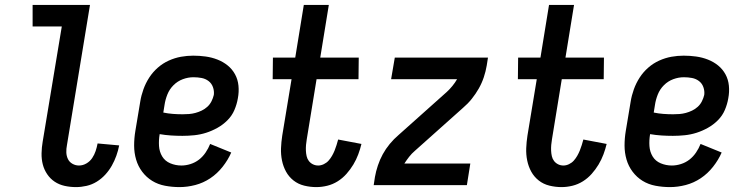

<svg xmlns="http://www.w3.org/2000/svg" viewBox="-20 -755 3040 783"><path d="M290 8Q266 8 243.5 3Q221 -2 203 -14Q185 -26 172.5 -44.5Q160 -63 154.5 -84.5Q149 -106 149.5 -130Q150 -154 154 -177L232 -647H113V-735H347L253 -163Q250 -148 250.5 -133.5Q251 -119 257 -106.5Q263 -94 275.5 -87Q288 -80 302 -80Q318 -80 332.5 -88.5Q347 -97 356 -110.5Q365 -124 370 -139Q375 -154 378 -170L466 -162Q462 -141 454.5 -120Q447 -99 436 -79.5Q425 -60 409.5 -43Q394 -26 374.5 -14Q355 -2 333 3Q311 8 290 8Z M712 8Q682 8 653 2.5Q624 -3 600.5 -17.5Q577 -32 560 -54.5Q543 -77 535 -104.5Q527 -132 527 -161.5Q527 -191 532 -221L552 -341Q556 -366 565 -391Q574 -416 588.5 -438.5Q603 -461 623.5 -479Q644 -497 668.5 -508Q693 -519 718 -523.5Q743 -528 768 -528Q794 -528 819 -524.5Q844 -521 867 -512Q890 -503 908.5 -488Q927 -473 938.5 -452Q950 -431 952.5 -405.5Q955 -380 950 -354Q946 -330 936 -306.5Q926 -283 907.5 -264.5Q889 -246 866.5 -233.5Q844 -221 820.5 -213.5Q797 -206 772.5 -203.5Q748 -201 724 -201Q701 -201 677.5 -202.5Q654 -204 631 -208V-207Q627 -183 628.5 -159.5Q630 -136 641.5 -117Q653 -98 674.5 -89Q696 -80 720 -80Q738 -80 757 -86Q776 -92 791.5 -104Q807 -116 818.5 -133Q830 -150 837 -168L923 -133Q910 -103 888 -75Q866 -47 837.5 -28Q809 -9 776.5 -0.5Q744 8 712 8ZM725 -289Q738 -289 751 -290Q764 -291 777 -294.5Q790 -298 802.5 -304Q815 -310 825.5 -319.5Q836 -329 842.5 -342Q849 -355 852 -368Q854 -384 848.5 -399.5Q843 -415 830.5 -424.5Q818 -434 802 -437Q786 -440 769 -440Q747 -440 725.5 -432Q704 -424 687.5 -407.5Q671 -391 662.5 -369.5Q654 -348 651 -327L646 -296Q665 -292 685 -290.5Q705 -289 725 -289Z M1270 8Q1245 8 1220.5 2Q1196 -4 1177 -19Q1158 -34 1146.5 -55Q1135 -76 1130 -100.5Q1125 -125 1126 -150.5Q1127 -176 1131 -202L1169 -432H1092L1093 -520H1184L1219 -735H1321L1286 -520H1443L1442 -432H1271L1231 -187Q1229 -176 1228 -164Q1227 -152 1227.5 -140.5Q1228 -129 1230.5 -118Q1233 -107 1239.5 -98.5Q1246 -90 1256 -85Q1266 -80 1278 -80Q1289 -80 1300.5 -85.5Q1312 -91 1320 -100Q1328 -109 1334 -119.5Q1340 -130 1344.5 -141Q1349 -152 1352.5 -163.5Q1356 -175 1359 -186L1454 -168Q1449 -147 1441 -125.5Q1433 -104 1421 -84Q1409 -64 1393 -46Q1377 -28 1357 -15.5Q1337 -3 1314.5 2.5Q1292 8 1270 8Z M1504 0 1509 -33Q1513 -56 1521 -80Q1529 -104 1541 -126Q1553 -148 1569.5 -168Q1586 -188 1606 -205L1802 -380Q1814 -391 1825 -404.5Q1836 -418 1844 -432H1575L1590 -520H1970L1965 -488Q1961 -464 1953 -440Q1945 -416 1932.5 -394Q1920 -372 1904 -352Q1888 -332 1868 -315L1672 -140Q1659 -129 1648.5 -115.5Q1638 -102 1629 -88H1898L1884 0Z M2270 8Q2245 8 2220.5 2Q2196 -4 2177 -19Q2158 -34 2146.5 -55Q2135 -76 2130 -100.5Q2125 -125 2126 -150.5Q2127 -176 2131 -202L2169 -432H2092L2093 -520H2184L2219 -735H2321L2286 -520H2443L2442 -432H2271L2231 -187Q2229 -176 2228 -164Q2227 -152 2227.5 -140.5Q2228 -129 2230.5 -118Q2233 -107 2239.5 -98.5Q2246 -90 2256 -85Q2266 -80 2278 -80Q2289 -80 2300.5 -85.5Q2312 -91 2320 -100Q2328 -109 2334 -119.5Q2340 -130 2344.5 -141Q2349 -152 2352.5 -163.5Q2356 -175 2359 -186L2454 -168Q2449 -147 2441 -125.5Q2433 -104 2421 -84Q2409 -64 2393 -46Q2377 -28 2357 -15.5Q2337 -3 2314.5 2.5Q2292 8 2270 8Z M2712 8Q2682 8 2653 2.5Q2624 -3 2600.5 -17.5Q2577 -32 2560 -54.5Q2543 -77 2535 -104.5Q2527 -132 2527 -161.5Q2527 -191 2532 -221L2552 -341Q2556 -366 2565 -391Q2574 -416 2588.5 -438.5Q2603 -461 2623.5 -479Q2644 -497 2668.5 -508Q2693 -519 2718 -523.5Q2743 -528 2768 -528Q2794 -528 2819 -524.5Q2844 -521 2867 -512Q2890 -503 2908.5 -488Q2927 -473 2938.5 -452Q2950 -431 2952.5 -405.5Q2955 -380 2950 -354Q2946 -330 2936 -306.5Q2926 -283 2907.5 -264.5Q2889 -246 2866.5 -233.5Q2844 -221 2820.5 -213.5Q2797 -206 2772.5 -203.5Q2748 -201 2724 -201Q2701 -201 2677.5 -202.5Q2654 -204 2631 -208V-207Q2627 -183 2628.5 -159.5Q2630 -136 2641.5 -117Q2653 -98 2674.5 -89Q2696 -80 2720 -80Q2738 -80 2757 -86Q2776 -92 2791.5 -104Q2807 -116 2818.5 -133Q2830 -150 2837 -168L2923 -133Q2910 -103 2888 -75Q2866 -47 2837.5 -28Q2809 -9 2776.5 -0.5Q2744 8 2712 8ZM2725 -289Q2738 -289 2751 -290Q2764 -291 2777 -294.5Q2790 -298 2802.5 -304Q2815 -310 2825.5 -319.5Q2836 -329 2842.5 -342Q2849 -355 2852 -368Q2854 -384 2848.5 -399.5Q2843 -415 2830.5 -424.5Q2818 -434 2802 -437Q2786 -440 2769 -440Q2747 -440 2725.5 -432Q2704 -424 2687.5 -407.5Q2671 -391 2662.5 -369.5Q2654 -348 2651 -327L2646 -296Q2665 -292 2685 -290.5Q2705 -289 2725 -289Z"/></svg>

Font: Iosevka Term Curly Semibold
Style: Italic
Weight: 600
Italic angle: -9°
Designer: Belleve Invis
Foundry: Belleve Invis
Version: Version 32.3.0